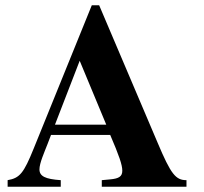

<svg xmlns="http://www.w3.org/2000/svg" viewBox="-20 -710 775 730"><path d="M384 -236H189L283 -479ZM689 0V-25C648 -25 630 -47 579 -168L357 -690H329L108 -145C70 -51 55 -33 9 -25V0H211V-25C152 -29 130 -40 130 -66C130 -90 149 -132 161 -163L174 -197H399C433 -118 445 -83 445 -61C445 -39 432 -31 399 -28L367 -25V0Z"/></svg>

Font: XITS Math
Style: Bold
Weight: 700
Designer: MicroPress Inc., with final additions and corrections provided by Coen Hoffman, Elsevier (retired)
Version: Version 1.302